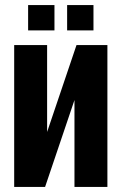

<svg xmlns="http://www.w3.org/2000/svg" viewBox="-20 -738 480 758"><path d="M404 0H274V-343L158 0H36V-560H166V-217L282 -560H404ZM91 -618V-718H195V-618ZM245 -618V-718H349V-618Z"/></svg>

Font: Tektur Condensed SemiBold
Style: Regular
Weight: 600
Width: 3
Designer: Adam Jagosz
Foundry: Adam Jagosz
Version: Version 1.005;gftools[0.9.30]